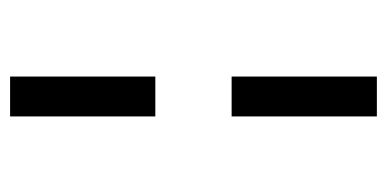

<svg xmlns="http://www.w3.org/2000/svg" viewBox="-218 -546 785 390"><g transform="rotate(-90 175.0 -350.5)"><path d="M134 -428V-723H215V-428ZM134 22V-273H215V22Z"/></g></svg>

Font: Moon Stars Kai
Style: Bold
Weight: 700
Designer: GuiWonder
Version: Version 1.101